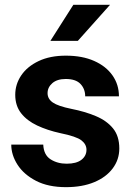

<svg xmlns="http://www.w3.org/2000/svg" viewBox="-20 -770 554 800"><path d="M340.3 -146Q340.3 -168.9 319.1 -185.3Q297.9 -201.7 231 -215.3Q177.2 -227.1 134.8 -247.1Q92.3 -267.1 67.9 -298.3Q43.5 -329.6 43.5 -375Q43.5 -418.9 68.6 -456.1Q93.8 -493.2 141.1 -515.6Q188.5 -538.1 254.4 -538.1Q322.8 -538.1 372.3 -516.1Q421.9 -494.1 448.7 -455.8Q475.6 -417.5 475.6 -368.7H335Q335 -399.4 315.4 -420.2Q295.9 -440.9 253.9 -440.9Q218.3 -440.9 198.2 -423.6Q178.2 -406.2 178.2 -381.8Q178.2 -357.9 200.2 -342.8Q222.2 -327.6 277.3 -316.4Q334.5 -305.2 379.6 -286.1Q424.8 -267.1 450.9 -235.1Q477.1 -203.1 477.1 -151.4Q477.1 -105 449.7 -68.4Q422.4 -31.7 372.6 -11Q322.8 9.8 254.9 9.8Q180.7 9.8 129.9 -16.6Q79.1 -43 53 -83.7Q26.9 -124.5 26.9 -167.5H160.2Q162.1 -124.5 190.7 -106.2Q219.2 -87.9 257.8 -87.9Q298.3 -87.9 319.3 -104.2Q340.3 -120.6 340.3 -146ZM189.9 -599.6 285.6 -750H438.5L304.2 -599.6Z"/></svg>

Font: Vazirmatn RD UI FD
Style: Bold
Weight: 700
Designer: Saber Rastikerdar
Foundry: Saber Rastikerdar
Version: Version 33.003